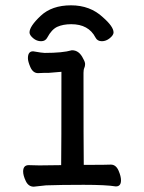

<svg xmlns="http://www.w3.org/2000/svg" viewBox="-20 -690 540 722"><path d="M367 -625Q407 -590 407 -568Q407 -558 393 -546.5Q379 -535 363 -535Q346 -535 339 -549Q313 -599 248 -599Q217 -599 195 -589Q174 -579 158 -549Q151 -535 134.5 -535Q118 -535 104.5 -546.5Q91 -558 91 -568Q91 -591 133 -630.5Q175 -670 247 -670Q319 -670 367 -625ZM67 -45Q67 -69 88 -69L128 -68L210 -69Q211 -126 211 -420Q168 -416 163 -416Q158 -416 146.5 -416Q135 -416 123 -415Q104 -415 94 -438Q85 -459 85 -471Q85 -497 104 -497H105Q139 -491 148 -491Q216 -491 250 -501H251Q278 -501 293 -469Q300 -457 300 -449Q300 -441 297 -434.5Q294 -428 294 -416Q294 -141 295 -70Q384 -70 397 -71Q416 -71 426 -48Q435 -27 435 -12Q435 11 416 11H415Q380 5 294.5 5Q209 5 153 7Q108 12 107 12Q87 12 77 -9Q67 -30 67 -45Z"/></svg>

Font: Moon Stars Kai HW
Style: Bold
Weight: 700
Designer: GuiWonder
Version: Version 1.101